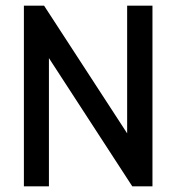

<svg xmlns="http://www.w3.org/2000/svg" viewBox="-20 -655 620 675"><path d="M427 -150V-635H516V0H445L133 -480L152 -486V0H64V-635H135L446 -157Z"/></svg>

Font: Gemunu Libre ExtraLight SemiBold
Style: Regular
Weight: 600
Version: Version 1.100